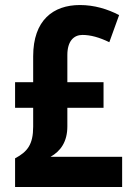

<svg xmlns="http://www.w3.org/2000/svg" viewBox="-20 -744 534 764"><path d="M298 -724C192 -724 112 -664 112 -520V-417H40V-315H112V-240C112 -169 89 -140 40 -114V0H466V-120H181C222 -143 248 -181 248 -241V-315H392V-417H248V-525C248 -581 274 -605 308 -605C341 -605 376 -595 415 -576L454 -684C408 -708 355 -724 298 -724Z"/></svg>

Font: Noto Sans Gujarati UI Condensed
Style: Bold
Weight: 700
Width: 3
Designer: Jelle Bosma - Monotype Design Team, Universal Thirst
Foundry: Monotype Imaging Inc.
Version: Version 2.106